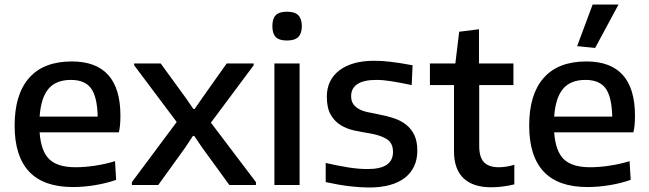

<svg xmlns="http://www.w3.org/2000/svg" viewBox="-20 -822 2884 853"><path d="M304 9Q174 9 109.5 -59.5Q45 -128 45 -264Q45 -403 109.5 -476Q174 -549 299 -549Q515 -549 515 -308Q515 -261 508 -234H156Q162 -150 199 -114.5Q236 -79 316 -79Q356 -79 402.5 -86Q449 -93 491 -106L496 -23Q454 -8 403 0.5Q352 9 304 9ZM295 -467Q229 -467 195.5 -427.5Q162 -388 156 -304H414Q412 -392 384.5 -429.5Q357 -467 295 -467Z M566 -13 765 -280 576 -532V-540H694L806 -386L839 -338H845L878 -386L987 -540H1107V-532L917 -277L1117 -13V0H999L879 -165L843 -218H837L802 -165L683 0H566Z M1255 -642Q1220 -642 1205 -657.5Q1190 -673 1190 -706Q1190 -739 1205 -754.5Q1220 -770 1255 -770Q1290 -770 1305.5 -754Q1321 -738 1321 -706Q1321 -674 1305.5 -658Q1290 -642 1255 -642ZM1199 -540H1311V0H1199Z M1619 11Q1581 11 1534 5.5Q1487 0 1427 -13V-98Q1479 -86 1525.5 -78.5Q1572 -71 1614 -71Q1726 -71 1726 -147Q1726 -187 1697.5 -204.5Q1669 -222 1620 -230Q1588 -235 1555 -242Q1522 -249 1494.5 -265.5Q1467 -282 1449.5 -312Q1432 -342 1432 -392Q1432 -467 1488 -509.5Q1544 -552 1642 -552Q1660 -552 1677.5 -551Q1695 -550 1715 -547.5Q1735 -545 1758.5 -541.5Q1782 -538 1813 -532L1809 -444Q1757 -455 1719.5 -461Q1682 -467 1652 -467Q1596 -467 1568 -448.5Q1540 -430 1540 -395Q1540 -374 1549 -360.5Q1558 -347 1574 -338Q1590 -329 1612.5 -324Q1635 -319 1662 -314Q1699 -307 1730.5 -296.5Q1762 -286 1785 -267.5Q1808 -249 1821 -221.5Q1834 -194 1834 -153Q1834 -75 1778.5 -32Q1723 11 1619 11Z M2162 10Q2081 10 2039 -30.5Q1997 -71 1997 -149V-444H1890V-540H2003L2020 -681L2108 -692V-540H2261V-444H2109V-173Q2109 -124 2130 -101.5Q2151 -79 2197 -79Q2211 -79 2228.5 -81.5Q2246 -84 2265 -90V-3Q2242 3 2215 6.5Q2188 10 2162 10Z M2544 -617 2613 -802H2728L2624 -609ZM2590 9Q2460 9 2395.5 -59.5Q2331 -128 2331 -264Q2331 -403 2395.5 -476Q2460 -549 2585 -549Q2801 -549 2801 -308Q2801 -261 2794 -234H2442Q2448 -150 2485 -114.5Q2522 -79 2602 -79Q2642 -79 2688.5 -86Q2735 -93 2777 -106L2782 -23Q2740 -8 2689 0.5Q2638 9 2590 9ZM2581 -467Q2515 -467 2481.5 -427.5Q2448 -388 2442 -304H2700Q2698 -392 2670.5 -429.5Q2643 -467 2581 -467Z"/></svg>

Font: Encode Sans Normal
Style: Medium
Weight: 500
Designer: Pablo Impallari, Andres Torresi
Foundry: Pablo Impallari, Andres Torresi
Version: Version 1.000; ttfautohint (v1.00) -l 8 -r 50 -G 200 -x 14 -